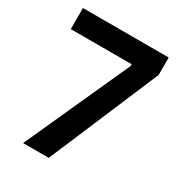

<svg xmlns="http://www.w3.org/2000/svg" viewBox="-168 -808 845 915"><g transform="rotate(30 254.5 -350.0)"><path d="M96 0H237L493 -604V-700H21V-584H356V-574Z"/></g></svg>

Font: Fixel Display SemiBold
Style: Regular
Weight: 600
Designer: AlfaBravo + MacPaw
Foundry: Kyrylo Tkachov, Marchela Mozhyna, Serhii Makarenko, Maria Weinstein, Zakhar Kryvoshyya
Version: Version 1.211